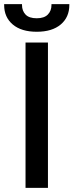

<svg xmlns="http://www.w3.org/2000/svg" viewBox="-62 -905 354 925"><path d="M61 0V-700H169V0ZM-42 -881V-885H44V-881Q44 -853 61 -835Q78 -817 115 -817Q151 -817 168.5 -835Q186 -853 186 -881V-885H272V-881Q272 -822 230.5 -787Q189 -752 115 -752Q41 -752 -0.5 -787Q-42 -822 -42 -881Z"/></svg>

Font: Space Grotesk Frontify Medium
Style: Regular
Weight: 500
Designer: Florian Karsten
Version: Version 2.000